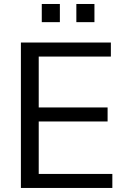

<svg xmlns="http://www.w3.org/2000/svg" viewBox="-20 -929 627 949"><path d="M528 -718.8V-649.4H171.4V-397.9H511.8V-328.6H171.4V-69.3H535.3V0H83.3V-718.8ZM357.4 -909.3H446.8V-819.5H357.4ZM186.5 -909.3H275.9V-819.5H186.5Z"/></svg>

Font: Min Sans VF VF
Style: Regular
Weight: 400
Designer: Jinseong-Kim, NotoSansCJK, Nunito
Foundry: Jinseong-Kim
Version: Version 1.420;Glyphs 3.1.2 (3151)